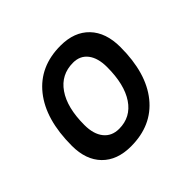

<svg xmlns="http://www.w3.org/2000/svg" viewBox="-132 -684 851 851"><g transform="rotate(-45 293.0 -258.5)"><path d="M245.1 9.8Q158.7 9.8 110.1 -39.8Q61.5 -89.4 61.5 -177.7Q61.5 -342.8 135.3 -435.1Q209 -527.3 339.8 -527.3Q426.3 -527.3 474.9 -476.6Q523.4 -425.8 523.4 -335Q523.4 -172.4 450 -81.3Q376.5 9.8 245.1 9.8ZM263.2 -82.5Q336.4 -82.5 377.7 -143.8Q418.9 -205.1 418.9 -314Q418.9 -370.6 394.5 -402.6Q370.1 -434.6 325.7 -434.6Q250.5 -434.6 208.3 -373.5Q166 -312.5 166 -203.6Q166 -146.5 191.7 -114.5Q217.3 -82.5 263.2 -82.5Z"/></g></svg>

Font: CaskaydiaCove NFP
Style: Italic
Weight: 400
Italic angle: -10°
Designer: Aaron Bell
Foundry: Saja Typeworks
Version: Version 2111.001; VTT 6.35;Nerd Fonts 3.1.1